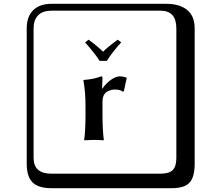

<svg xmlns="http://www.w3.org/2000/svg" viewBox="-20 -774 1140 1006"><path d="M540 -455H502Q481 -489 426 -552L444 -566Q491 -532 520 -503Q543 -527 597 -566L615 -552Q563 -494 540 -455ZM517 -310Q533 -335 559.5 -354.5Q586 -374 610 -374Q622 -374 641 -368L644 -366L629 -296L623 -294Q610 -305 580 -305Q573 -305 564.5 -303Q556 -301 544 -295.5Q532 -290 524.5 -276Q517 -262 517 -242V-177Q517 -91 524 -41L523 -39Q494 -41 469 -41L421 -39V-41Q428 -89 428 -177V-221Q428 -292 417 -353L418 -355Q473 -359 510 -374Q517 -374 517 -366L515 -310ZM249 -718Q204 -718 180 -694Q156 -670 156 -625V53Q156 136 249 136H821Q866 136 885 117Q904 98 904 53V-625Q904 -718 821 -718ZM1000 84Q1000 153 973.5 182.5Q947 212 881 212H249Q181 212 150.5 181.5Q120 151 120 84V-625Q120 -687 154 -720.5Q188 -754 249 -754H851Q921 -754 960.5 -722Q1000 -690 1000 -625Z"/></svg>

Font: Libertinus Keyboard
Style: Regular
Weight: 700
Designer: Philipp H. Poll
Foundry: Khaled Hosny
Version: Version 6.7